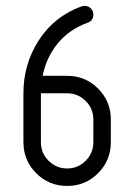

<svg xmlns="http://www.w3.org/2000/svg" viewBox="-20 -608 452 646"><path d="M58.8 -129.4V-294.1Q58.8 -392.4 110.6 -472.6Q162.4 -552.9 254.1 -586.5Q259.4 -588.2 264.7 -588.2Q277.1 -588.2 285.6 -579.7Q294.1 -571.2 294.1 -558.8Q294.1 -538.2 274.1 -531.2Q213.5 -509.4 174.7 -462.4Q135.9 -415.3 123.5 -352.9H205.9Q267.1 -352.9 310 -310Q352.9 -267.1 352.9 -205.9V-129.4Q352.9 -68.2 310 -25.3Q267.1 17.6 205.9 17.6Q144.7 17.6 101.8 -25.3Q58.8 -68.2 58.8 -129.4ZM294.1 -129.4V-205.9Q294.1 -242.4 268.2 -268.2Q242.4 -294.1 205.9 -294.1H117.6V-129.4Q117.6 -92.9 143.5 -67.1Q169.4 -41.2 205.9 -41.2Q242.4 -41.2 268.2 -67.1Q294.1 -92.9 294.1 -129.4Z"/></svg>

Font: OpenGost Type B TT
Style: Regular
Weight: 400
Version: Version 0.3